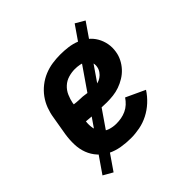

<svg xmlns="http://www.w3.org/2000/svg" viewBox="-171 -731 942 942"><g transform="rotate(-45 300.0 -260.0)"><path d="M275 8Q241 8 209 2.5Q177 -3 149.5 -16.5Q122 -30 101 -53Q80 -76 69 -105Q58 -134 57 -167Q56 -200 61 -233L78 -333Q82 -360 92 -387Q102 -414 119 -437.5Q136 -461 159.5 -479.5Q183 -498 210 -509Q237 -520 264.5 -524Q292 -528 319 -528Q347 -528 374 -524.5Q401 -521 426 -511Q451 -501 471 -485Q491 -469 504 -446.5Q517 -424 522 -397.5Q527 -371 522 -343Q519 -322 508.5 -301Q498 -280 482 -262.5Q466 -245 445.5 -232.5Q425 -220 403.5 -212.5Q382 -205 360 -202.5Q338 -200 316 -200Q299 -200 281.5 -201Q264 -202 246.5 -202.5Q229 -203 212 -204Q195 -205 177 -207Q174 -184 178 -162Q182 -140 195.5 -123.5Q209 -107 230.5 -100Q252 -93 275 -93Q292 -93 309 -96Q326 -99 342.5 -106.5Q359 -114 372.5 -126.5Q386 -139 396 -154L495 -108Q477 -80 452 -57Q427 -34 397.5 -19Q368 -4 336.5 2Q305 8 275 8ZM321 -296Q334 -296 348 -299.5Q362 -303 374 -311Q386 -319 394.5 -331.5Q403 -344 405 -358Q408 -374 401.5 -389Q395 -404 381.5 -412.5Q368 -421 352 -424Q336 -427 320 -427Q298 -427 275.5 -420.5Q253 -414 235.5 -398Q218 -382 208.5 -360Q199 -338 195 -317L194 -308Q203 -307 212 -306Q221 -305 230 -305Q241 -305 252.5 -304Q264 -303 275 -301Q286 -299 297.5 -297.5Q309 -296 321 -296ZM96 66 47 38 478 -586 526 -558Z"/></g></svg>

Font: Iosevka Etoile
Style: Bold Italic
Weight: 700
Italic angle: -9°
Designer: Belleve Invis
Foundry: Belleve Invis
Version: Version 28.1.0; ttfautohint (v1.8.4)